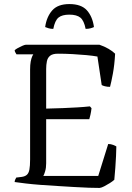

<svg xmlns="http://www.w3.org/2000/svg" viewBox="-20 -924 648 944"><path d="M470 0Q450 0 417 -1Q384 -2 344.5 -4.5Q305 -7 262.5 -9.5Q220 -12 179.5 -15Q139 -18 106 -22Q73 -26 52 -29Q52 -35 55 -41.5Q58 -48 60 -51L85 -54Q102 -56 111.5 -64Q121 -72 124.5 -90Q128 -108 128 -140V-582Q128 -606 131 -621.5Q134 -637 138 -646Q142 -655 144 -657H61Q60 -660 56.5 -664.5Q53 -669 52 -677Q57 -682 68 -688Q79 -694 90.5 -699Q102 -704 107 -704H469Q493 -696 513.5 -684Q534 -672 546 -660Q543 -605 535 -562Q527 -519 521 -497Q507 -497 495.5 -500Q484 -503 480 -506L459 -646Q437 -650 405 -653Q373 -656 336.5 -658Q300 -660 265 -660Q239 -660 226.5 -650Q214 -640 210.5 -622.5Q207 -605 207 -585V-390Q252 -391 289.5 -392.5Q327 -394 360.5 -396Q394 -398 422 -401L430 -392Q428 -374 424.5 -359Q421 -344 419 -338H207V-121Q207 -99 202 -82Q197 -65 193 -59H463L512 -216Q525 -216 536.5 -211.5Q548 -207 552 -204Q552 -184 550.5 -156.5Q549 -129 547 -99Q545 -69 542 -40Q533 -32 519.5 -23.5Q506 -15 492.5 -8Q479 -1 470 0ZM321 -904Q380 -904 407.5 -873Q435 -842 442 -791Q436 -788 425.5 -785Q415 -782 401 -782Q393 -823 375 -837.5Q357 -852 321 -852Q285 -852 267.5 -837.5Q250 -823 242 -782Q229 -782 219 -785Q209 -788 202 -791Q209 -841 236.5 -872.5Q264 -904 321 -904Z"/></svg>

Font: Texturina Medium 12pt ExtraLight
Style: Regular
Weight: 250
Version: Version 1.002